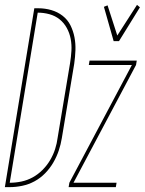

<svg xmlns="http://www.w3.org/2000/svg" viewBox="-54 -769 595 789"><path d="M-34 0 87 -735H104Q131 -735 157 -727.5Q183 -720 203.5 -704Q224 -688 235.5 -665Q247 -642 252 -616Q257 -590 256 -562.5Q255 -535 251 -507L200 -201Q196 -176 187.5 -150.5Q179 -125 165 -101Q151 -77 131.5 -57Q112 -37 88 -24Q64 -11 37.5 -5.5Q11 0 -14 0ZM-14 -18Q10 -18 34 -23Q58 -28 80 -40Q102 -52 120.5 -70.5Q139 -89 152 -111Q165 -133 172.5 -156.5Q180 -180 183 -204L234 -510Q238 -535 239.5 -560Q241 -585 236.5 -609Q232 -633 220.5 -654Q209 -675 191 -689.5Q173 -704 149.5 -710.5Q126 -717 101 -717ZM413 -600 373 -741 388 -747 428 -623 509 -749 521 -739 435 -600ZM228 0 231 -18 488 -502H311L314 -520H508L505 -502L248 -18H425L422 0Z"/></svg>

Font: Iosevka Thin
Style: Italic
Weight: 100
Italic angle: -9°
Monospace: yes
Designer: Belleve Invis
Foundry: Belleve Invis
Version: Version 32.5.0; ttfautohint (v1.8.4)